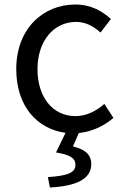

<svg xmlns="http://www.w3.org/2000/svg" viewBox="-20 -577 550 850"><path d="M201 253C319 247 384 215 384 150C384 105 354 84 303 71L329 12C386 6 439 -18 482 -55L442 -117C408 -87 364 -63 314 -63C214 -63 146 -146 146 -271C146 -396 218 -480 317 -480C359 -480 394 -461 425 -433L471 -493C433 -527 384 -557 313 -557C173 -557 52 -452 52 -271C52 -107 144 -6 270 11L228 98C291 108 314 124 314 152C314 185 286 201 192 207Z"/></svg>

Font: ChiuKong Gothic CL
Style: Regular
Weight: 400
Designer: Ryoko NISHIZUKA 西塚涼子 (kana, bopomofo & ideographs); Paul D. Hunt (Latin, Greek & Cyrillic); Sandoll Communications 산돌커뮤니
Foundry: Adobe
Version: Version 1.300